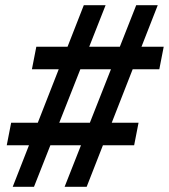

<svg xmlns="http://www.w3.org/2000/svg" viewBox="-20 -720 651 740"><path d="M229 0 505 -700H588L314 0ZM6 -160 23 -247H514L497 -160ZM29 0 303 -700H387L111 0ZM103 -453 120 -540H611L594 -453Z"/></svg>

Font: REM
Style: Italic
Weight: 400
Italic angle: -11°
Designer: Octavio Pardo
Foundry: Ashler Design
Version: Version 1.005;gftools[0.9.28]